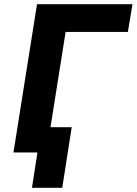

<svg xmlns="http://www.w3.org/2000/svg" viewBox="-20 -725 650 913"><path d="M132 168 158 0H58L77 -120H321L276 168ZM44 0 156 -705H610L588 -573H292L201 0Z"/></svg>

Font: Nunito Sans 7pt SemiCondensed ExtraBold
Style: Italic
Weight: 800
Width: 4
Italic angle: -9°
Designer: Vernon Adams
Foundry: Vernon Adams
Version: Version 3.101;gftools[0.9.27]